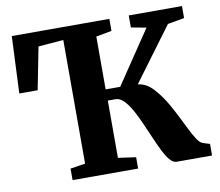

<svg xmlns="http://www.w3.org/2000/svg" viewBox="-81 -840 1074 936"><g transform="rotate(-10 456.0 -371.5)"><path d="M204.5 0V-57L278.5 -68.5V-680.5L154 -670.5L113 -461H22L34.5 -743H517.5V-683.5L440 -669V-407.5H512L688.5 -669.5L613.5 -683.5V-743H877V-683.5L794.5 -669L598.5 -404.5Q641 -399.5 674.2 -363Q707.5 -326.5 734 -280.5Q753.5 -246.5 771 -211.2Q788.5 -176 803.8 -145.5Q819 -115 832.8 -94.2Q846.5 -73.5 859.5 -68.5L895 -57V0H719Q703 0 687 -18.5Q671 -37 655.8 -67.5Q640.5 -98 625 -134.2Q609.5 -170.5 593.5 -206.5Q577 -245 558.8 -278Q540.5 -311 520.8 -331.5Q501 -352 479.5 -352H441V-68.5L529 -56V0Z"/></g></svg>

Font: Merriweather 36pt ExtraBold
Style: Regular
Weight: 800
Designer: Eben Sorkin
Foundry: Eben Sorkin
Version: Version 2.100